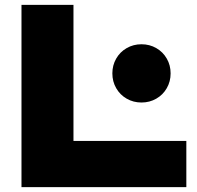

<svg xmlns="http://www.w3.org/2000/svg" viewBox="-20 -770 809 790"><path d="M282.3 -94.7 186.2 -190.1H746.7V0H68.4V-750H282.3ZM442.3 -468Q442.3 -501.5 458.1 -528.9Q473.8 -556.4 501.3 -572.1Q528.7 -587.9 562.1 -587.9Q595.6 -587.9 623 -572.1Q650.5 -556.4 666.2 -528.9Q682 -501.5 682 -468Q682 -434.6 666.2 -407.2Q650.5 -379.7 623 -364Q595.6 -348.2 562.1 -348.2Q528.7 -348.2 501.3 -364Q473.8 -379.7 458.1 -407.2Q442.3 -434.6 442.3 -468Z"/></svg>

Font: Unbounded Variable
Style: Regular
Weight: 400
Designer: Luke Prowse, Jean-Baptiste Morizot, Fátima Lázaro, Florian Runge
Foundry: NaN
Version: Version 1.600;FEAKit 1.0